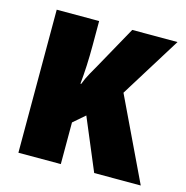

<svg xmlns="http://www.w3.org/2000/svg" viewBox="-87 -635 693 717"><g transform="rotate(15 259.5 -276.5)"><path d="M338 -553 248 -391Q239 -375 227 -354Q215 -333 206 -309H203Q210 -377 210 -459V-553H46V0H210V-161L255 -200L339 0H519L367 -318L513 -553Z"/></g></svg>

Font: Noto Sans Display Condensed Black
Style: Regular
Weight: 900
Width: 3
Designer: Monotype Design team
Foundry: Monotype Imaging Inc.
Version: 1.000